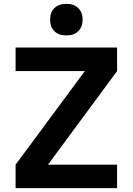

<svg xmlns="http://www.w3.org/2000/svg" viewBox="-20 -977 689 997"><path d="M61 0V-122L420 -607V-608H61V-730H588V-608L230 -123V-122H588V0ZM325 -793Q285 -793 262.5 -815Q240 -837 240 -875Q240 -913 262.5 -935Q285 -957 325 -957Q364 -957 386.5 -935Q409 -913 409 -875Q409 -837 386.5 -815Q364 -793 325 -793Z"/></svg>

Font: M PLUS 2
Style: Bold
Weight: 700
Designer: Coji Morishita
Foundry: UNDERFOREST DESIGN
Version: Version 1.001